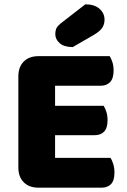

<svg xmlns="http://www.w3.org/2000/svg" viewBox="-20 -866 588 889"><path d="M158 3Q115 3 90 -22Q65 -47 65 -90V-513Q65 -556 90 -581Q115 -606 158 -606H488Q495 -595 500.5 -578Q506 -561 506 -540Q506 -503 490 -486Q474 -469 446 -469H235V-376H460Q467 -365 472.5 -348Q478 -331 478 -310Q478 -273 462 -256.5Q446 -240 418 -240H235V-135H492Q499 -124 504.5 -106Q510 -88 510 -67Q510 -30 494 -13.5Q478 3 450 3ZM375 -846Q417 -846 440.5 -825.5Q464 -805 464 -775Q464 -755 454.5 -739Q445 -723 417 -706L317 -648Q277 -648 256.5 -666Q236 -684 236 -708Q236 -720 239.5 -731Q243 -742 259 -756Z"/></svg>

Font: Baloo 2 Latin ExtraBold
Style: Regular
Weight: 400
Designer: Sarang Kulkarni and Ek Type
Foundry: Ek Type
Version: Version 1.001